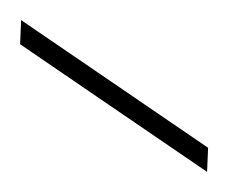

<svg xmlns="http://www.w3.org/2000/svg" viewBox="-20 -713 227 191"><path d="M186 -542 0 -669 1 -693 187 -566Z"/></svg>

Font: DM Sans 20pt Thin
Style: Regular
Weight: 250
Version: Version 4.004;gftools[0.9.30]